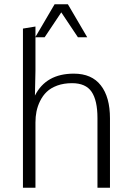

<svg xmlns="http://www.w3.org/2000/svg" viewBox="-20 -887 613 907"><path d="M88.4 -752V0H147.5V-308.1Q147.5 -335.9 152.3 -359.9Q157.7 -386.2 169.4 -409.7Q182.1 -435.5 200.7 -453.1Q219.2 -471.2 250.5 -482.9Q281.7 -494.1 320.3 -494.1Q384.8 -494.1 412.6 -453.6Q440.4 -412.6 440.4 -329.1V0H499.5V-328.1Q499.5 -428.2 456.5 -483.4Q413.6 -539.1 328.6 -539.1Q197.3 -539.1 145 -435.5L147.5 -552.7V-761.7ZM237.8 -866.7 146.5 -710.9H190.9L269.5 -828.6L348.1 -710.9H392.1L300.8 -866.7Z"/></svg>

Font: My Font
Style: ExtraLight
Weight: 500
Designer: Vernon Adams
Foundry: newtypography
Version: Version 0.001